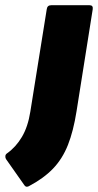

<svg xmlns="http://www.w3.org/2000/svg" viewBox="-90 -520 375 735"><path d="M89 -485Q91 -500 106 -500H253Q267 -500 265 -485L203 -94Q191 -18 170 35Q149 88 113 125.5Q77 163 20 193Q10 198 4 190L-67 89Q-70 84 -69.5 77.5Q-69 71 -63 67Q-29 43 -6 4Q17 -35 26 -92Z"/></svg>

Font: Sofia Sans ExtraBlack
Style: Italic
Weight: 1000
Italic angle: -9°
Designer: Botio Nikoltchev, Ani Petrova
Foundry: lettersoup
Version: Version 4.100; ttfautohint (v1.8.4.7-5d5b)